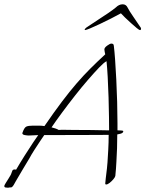

<svg xmlns="http://www.w3.org/2000/svg" viewBox="-52 -843 677 894"><path d="M-16 31Q-20 31 -26 30Q-32 29 -32 23Q-32 20 -25.5 9.5Q-19 -1 -12 -12Q-5 -23 -3 -27Q0 -32 1.5 -37.5Q3 -43 5 -47Q7 -54 17 -54Q21 -54 23 -53Q41 -84 62.5 -118Q84 -152 102 -179Q120 -206 126 -214Q116 -214 105 -213Q94 -212 82 -212Q75 -212 63.5 -214Q52 -216 52 -223Q52 -224 52.5 -224.5Q53 -225 53 -226Q61 -249 70.5 -253.5Q80 -258 102 -258Q115 -258 128.5 -258Q142 -258 155 -256Q201 -323 237 -370.5Q273 -418 304.5 -454.5Q336 -491 368 -523Q400 -555 438 -590Q437 -595 435.5 -601.5Q434 -608 434 -613Q434 -621 447 -630.5Q460 -640 466 -640Q470 -640 473.5 -638.5Q477 -637 478 -630Q481 -606 484 -564.5Q487 -523 489.5 -472Q492 -421 493.5 -368.5Q495 -316 495 -270V-236H499Q501 -236 511.5 -235.5Q522 -235 522 -232Q522 -224 509.5 -220.5Q497 -217 494 -217Q494 -183 493 -153Q492 -123 490 -90Q489 -74 488 -57.5Q487 -41 485 -24Q484 -18 476 -8.5Q468 1 458.5 8.5Q449 16 442 16Q438 16 438 12Q438 10 440.5 -13.5Q443 -37 446 -59Q447 -63 448.5 -86.5Q450 -110 452 -144.5Q454 -179 454 -215Q430 -215 350.5 -214.5Q271 -214 154 -214Q147 -204 134 -184.5Q121 -165 107.5 -144Q94 -123 85 -106Q71 -82 53.5 -53.5Q36 -25 22 0Q20 4 12.5 17Q5 30 -2 30Q-2 30 -3 30Q-4 30 -5 29Q-8 31 -16 31ZM456 -236Q456 -256 455.5 -298Q455 -340 453.5 -389.5Q452 -439 449.5 -484.5Q447 -530 444 -558Q432 -552 409.5 -528.5Q387 -505 357.5 -471Q328 -437 297 -397.5Q266 -358 237.5 -319.5Q209 -281 188 -250Q196 -248 205.5 -245Q215 -242 221 -238Q235 -239 253 -238.5Q271 -238 290 -238Q332 -238 373.5 -237.5Q415 -237 456 -236ZM344 -703Q344 -703 343 -703.5Q342 -704 342 -705Q344 -710 350.5 -715Q357 -720 361 -722Q381 -736 405.5 -751.5Q430 -767 452.5 -782.5Q475 -798 487 -808Q502 -823 519 -823Q535 -823 542 -808Q550 -792 567.5 -767Q585 -742 598 -722Q600 -720 603 -715Q606 -710 604 -705Q602 -703 600 -703Q596 -703 584.5 -712.5Q573 -722 558 -735.5Q543 -749 530 -761.5Q517 -774 511 -781Q491 -770 464.5 -756.5Q438 -743 412.5 -731Q387 -719 368 -711Q349 -703 344 -703Z"/></svg>

Font: Moon Dance
Style: Regular
Weight: 400
Designer: Robert E. Leuschke
Foundry: Robert E. Leuschke
Version: Version 1.010; ttfautohint (v1.8.3)